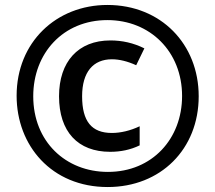

<svg xmlns="http://www.w3.org/2000/svg" viewBox="-20 -744 868 774"><path d="M414 10C628 10 781 -143 781 -356C781 -566 629 -724 413 -724C207 -724 47 -574 47 -358C47 -157 188 10 414 10ZM415 -51C245 -51 114 -173 114 -356C114 -529 234 -663 413 -663C585 -663 714 -536 714 -357C714 -185 594 -51 415 -51ZM424 -132C466 -132 506 -140 543 -158V-235C505 -217 466 -208 431 -208C350 -208 311 -254 311 -356C311 -454 356 -505 431 -505C461 -505 494 -497 529 -481L562 -549C518 -571 472 -581 425 -581C295 -581 218 -495 218 -356C218 -213 294 -132 424 -132Z"/></svg>

Font: Noto Sans Myanmar UI ExtraCondensed SemiBold
Style: Regular
Weight: 600
Width: 2
Designer: Monotype Design Team
Foundry: Monotype Imaging Inc.
Version: Version 2.103